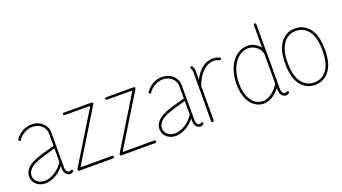

<svg xmlns="http://www.w3.org/2000/svg" viewBox="-59 -1283 3243 1823"><g transform="rotate(-20 1562.0 -372.0)"><path d="M136 -210C202 -244 279 -258 354 -282V-143C335 -115 313 -91 287 -71C259 -50 229 -34 196 -27C185 -25 174 -23 163 -23C157 -23 151 -24 145 -25C129 -27 112 -33 99 -42C85 -51 74 -64 68 -78C63 -89 61 -100 61 -111C61 -116 61 -121 62 -126C66 -144 75 -161 88 -175C96 -184 110 -197 136 -210ZM132 -546C104 -529 79 -506 61 -479C57 -473 58 -465 64 -462C70 -458 78 -459 81 -465C97 -489 119 -510 145 -524C170 -538 198 -546 227 -546C256 -545 285 -537 307 -521C330 -504 347 -479 352 -452C353 -446 354 -439 354 -433V-308C278 -284 198 -270 124 -232C105 -222 85 -209 70 -192C54 -175 42 -154 38 -130C37 -124 36 -118 36 -111C36 -97 39 -82 45 -68C53 -49 68 -33 85 -21C102 -9 122 -2 142 0C149 1 156 2 163 2C176 2 189 0 202 -3C239 -11 272 -29 302 -51C321 -66 338 -84 354 -104V-78V-77V-76C354 -61 357 -45 365 -31C369 -24 374 -18 381 -13C388 -8 396 -4 405 -3C407 -2 410 -2 412 -2C424 -2 435 -6 444 -13C449 -18 450 -26 446 -31C441 -36 433 -37 428 -33C424 -29 418 -27 412 -27C411 -27 410 -27 409 -27C405 -28 400 -30 396 -33C392 -36 389 -40 386 -44C381 -53 379 -64 378 -76V-77V-78V-433C378 -441 378 -449 376 -457C370 -491 350 -521 322 -541C295 -561 261 -570 228 -570H227C194 -570 161 -561 132 -546Z M835 -570H554C547 -571 542 -565 541 -558C541 -551 547 -546 554 -546L812 -545L492 -22C490 -17 490 -13 492 -9C494 -5 498 -2 503 -2H845C852 -2 857 -8 857 -15C857 -22 852 -28 845 -28H525L845 -551C848 -555 848 -560 846 -564C843 -568 839 -570 835 -570Z M1261 -570H980C973 -571 968 -565 967 -558C967 -551 973 -546 980 -546L1238 -545L918 -22C916 -17 916 -13 918 -9C920 -5 924 -2 929 -2H1271C1278 -2 1283 -8 1283 -15C1283 -22 1278 -28 1271 -28H951L1271 -551C1274 -555 1274 -560 1272 -564C1269 -568 1265 -570 1261 -570Z M1453 -210C1519 -244 1596 -258 1671 -282V-143C1652 -115 1630 -91 1604 -71C1576 -50 1546 -34 1513 -27C1502 -25 1491 -23 1480 -23C1474 -23 1468 -24 1462 -25C1446 -27 1429 -33 1416 -42C1402 -51 1391 -64 1385 -78C1380 -89 1378 -100 1378 -111C1378 -116 1378 -121 1379 -126C1383 -144 1392 -161 1405 -175C1413 -184 1427 -197 1453 -210ZM1449 -546C1421 -529 1396 -506 1378 -479C1374 -473 1375 -465 1381 -462C1387 -458 1395 -459 1398 -465C1414 -489 1436 -510 1462 -524C1487 -538 1515 -546 1544 -546C1573 -545 1602 -537 1624 -521C1647 -504 1664 -479 1669 -452C1670 -446 1671 -439 1671 -433V-308C1595 -284 1515 -270 1441 -232C1422 -222 1402 -209 1387 -192C1371 -175 1359 -154 1355 -130C1354 -124 1353 -118 1353 -111C1353 -97 1356 -82 1362 -68C1370 -49 1385 -33 1402 -21C1419 -9 1439 -2 1459 0C1466 1 1473 2 1480 2C1493 2 1506 0 1519 -3C1556 -11 1589 -29 1619 -51C1638 -66 1655 -84 1671 -104V-78V-77V-76C1671 -61 1674 -45 1682 -31C1686 -24 1691 -18 1698 -13C1705 -8 1713 -4 1722 -3C1724 -2 1727 -2 1729 -2C1741 -2 1752 -6 1761 -13C1766 -18 1767 -26 1763 -31C1758 -36 1750 -37 1745 -33C1741 -29 1735 -27 1729 -27C1728 -27 1727 -27 1726 -27C1722 -28 1717 -30 1713 -33C1709 -36 1706 -40 1703 -44C1698 -53 1696 -64 1695 -76V-77V-78V-433C1695 -441 1695 -449 1693 -457C1687 -491 1667 -521 1639 -541C1612 -561 1578 -570 1545 -570H1544C1511 -570 1478 -561 1449 -546Z M1900 -481C1887 -463 1876 -445 1866 -426V-512C1866 -516 1866 -520 1866 -524C1864 -538 1859 -552 1852 -565C1848 -570 1840 -572 1834 -569C1829 -565 1827 -557 1830 -551C1836 -542 1840 -532 1841 -521C1841 -518 1842 -515 1842 -512L1840 -15C1840 -8 1846 -3 1853 -2C1860 -2 1865 -8 1866 -15V-358C1878 -396 1896 -433 1920 -465C1937 -488 1958 -509 1982 -523C2005 -537 2031 -546 2057 -546H2060C2079 -545 2098 -540 2114 -532C2120 -529 2128 -531 2131 -537C2134 -543 2132 -551 2126 -554C2105 -564 2083 -570 2060 -570H2057C2026 -570 1995 -561 1969 -545C1941 -528 1919 -505 1900 -481Z M2483 -45C2502 -61 2520 -79 2534 -98V-80V-78V-76C2535 -61 2538 -45 2546 -31C2550 -24 2556 -18 2562 -13C2569 -8 2577 -4 2586 -3C2588 -2 2591 -2 2593 -2C2605 -2 2616 -6 2625 -13C2630 -18 2631 -26 2627 -31C2622 -36 2614 -37 2609 -33C2605 -29 2599 -27 2593 -27C2592 -27 2591 -27 2590 -27C2586 -28 2581 -30 2577 -33C2574 -36 2570 -40 2568 -44C2562 -53 2560 -65 2559 -76V-78V-80V-734C2559 -741 2554 -746 2547 -746C2540 -746 2534 -741 2534 -734V-505C2525 -518 2514 -530 2501 -539C2474 -560 2440 -571 2406 -571C2403 -571 2400 -571 2397 -570C2369 -569 2342 -560 2317 -546C2293 -532 2272 -513 2255 -491C2221 -448 2203 -395 2194 -342C2189 -316 2187 -289 2187 -261C2187 -246 2188 -230 2189 -214C2196 -151 2214 -113 2226 -91C2240 -66 2259 -44 2283 -28C2307 -11 2336 -2 2365 -1H2368C2379 -1 2428 -1 2483 -45ZM2534 -143C2517 -113 2494 -86 2467 -65C2443 -46 2408 -26 2368 -26H2366C2338 -27 2314 -37 2297 -48C2277 -62 2260 -81 2248 -103C2228 -137 2218 -177 2214 -217C2212 -232 2212 -247 2212 -261C2212 -287 2214 -313 2218 -338C2227 -388 2245 -437 2275 -476C2290 -495 2309 -512 2330 -525C2351 -537 2375 -544 2399 -546C2401 -546 2403 -546 2406 -546C2434 -546 2463 -536 2486 -519C2508 -503 2528 -476 2534 -444Z M2713 -286C2713 -288 2713 -290 2713 -292C2713 -336 2717 -380 2731 -421C2744 -462 2769 -500 2805 -523C2831 -539 2853 -546 2887 -546C2917 -546 2943 -541 2972 -523C3008 -500 3033 -462 3046 -421C3059 -380 3063 -336 3064 -292V-284C3064 -283 3064 -283 3064 -283C3064 -283 3064 -282 3064 -282C3063 -237 3059 -192 3046 -151C3033 -110 3008 -72 2972 -49C2943 -31 2917 -26 2887 -26C2853 -26 2831 -33 2805 -49C2769 -72 2744 -110 2731 -151C2717 -192 2713 -236 2713 -281C2713 -283 2713 -284 2713 -286ZM3070 -143C3083 -183 3087 -226 3089 -267C3089 -268 3089 -269 3089 -271C3089 -272 3089 -279 3089 -292C3088 -337 3084 -384 3070 -429C3055 -474 3027 -517 2985 -544C2952 -565 2921 -571 2887 -571C2849 -571 2820 -562 2792 -544C2749 -517 2722 -474 2707 -429C2693 -386 2689 -341 2688 -297C2688 -294 2688 -291 2688 -286C2688 -281 2688 -277 2688 -274C2689 -231 2693 -186 2707 -143C2722 -98 2749 -55 2792 -28C2820 -10 2849 -1 2887 -1C2921 -1 2952 -7 2985 -28C3027 -55 3055 -98 3070 -143Z"/></g></svg>

Font: LS
Style: Light
Weight: 300
Designer: BSozoo
Foundry: BSozoo
Version: Version 001.000